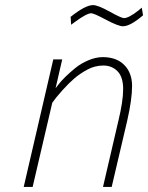

<svg xmlns="http://www.w3.org/2000/svg" viewBox="-20 -733 581 753"><path d="M185 -330 108 0H73L189 -500H224L198 -387L208 -400Q230 -429 275 -466Q297 -484 326.5 -496.5Q356 -509 383 -509Q437 -509 467.5 -478Q498 -447 498 -395.5Q498 -344 479 -260L418 0H384L444 -258Q463 -336 463 -383.5Q463 -431 441 -453.5Q419 -476 385.5 -476Q352 -476 322.5 -460Q293 -444 271 -425Q249 -406 223.5 -377.5Q198 -349 185 -330ZM462 -630Q444 -630 396 -655.5Q348 -681 338 -681Q320 -681 274 -647L259 -636L257 -667Q315 -713 345 -713Q364 -713 410 -687.5Q456 -662 466 -662Q485 -662 523 -692L536 -703L541 -673Q491 -630 462 -630Z"/></svg>

Font: TitilliumWebThinItalic
Style: Thin Italic
Weight: 200
Italic angle: -13°
Version: Version 1.001;PS 57.000;hotconv 1.0.70;makeotf.lib2.5.55311